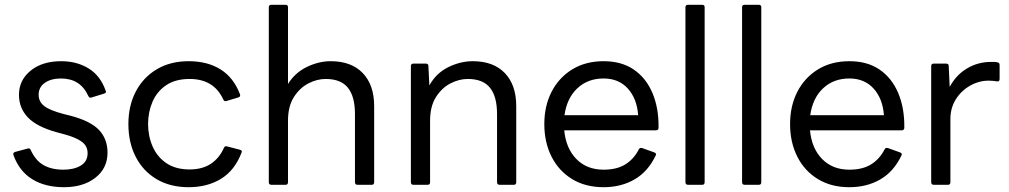

<svg xmlns="http://www.w3.org/2000/svg" viewBox="-20 -770 4205 800"><path d="M247 10Q168 10 114 -23.5Q60 -57 36 -124Q33 -134 43 -137L95 -151Q105 -154 108 -145Q128 -101 161.5 -82Q195 -63 244 -63Q288 -63 316.5 -80Q345 -97 345 -132Q345 -161 321.5 -179Q298 -197 246 -211L216 -219Q133 -242 96 -281Q59 -320 59 -375Q59 -436 107.5 -475.5Q156 -515 235 -515Q300 -515 349 -485Q398 -455 420 -393Q425 -384 414 -380L362 -364Q353 -360 348 -370Q315 -443 234 -443Q193 -443 167 -425Q141 -407 141 -375Q141 -346 164.5 -328Q188 -310 245 -295L273 -288Q357 -266 392.5 -228.5Q428 -191 428 -134Q428 -69 377.5 -29.5Q327 10 247 10Z M766 10Q689 10 632.5 -23.5Q576 -57 545.5 -116.5Q515 -176 515 -253Q515 -330 546 -389Q577 -448 633.5 -481.5Q690 -515 766 -515Q845 -515 899.5 -480.5Q954 -446 980 -377Q983 -367 973 -364L923 -349Q915 -346 910 -356Q871 -441 770 -441Q711 -441 672.5 -415Q634 -389 615.5 -346Q597 -303 597 -253Q597 -203 616 -159.5Q635 -116 673.5 -90Q712 -64 770 -64Q823 -64 858.5 -87.5Q894 -111 913 -154Q917 -163 926 -160L980 -146Q991 -143 986 -133Q958 -60 901 -25Q844 10 766 10Z M1111 0Q1100 0 1100 -11V-740Q1100 -750 1111 -750H1170Q1180 -750 1180 -740V-420Q1209 -467 1258.5 -491Q1308 -515 1358 -515Q1444 -515 1491.5 -465.5Q1539 -416 1539 -328V-11Q1539 0 1529 0H1470Q1459 0 1459 -11V-295Q1459 -368 1429.5 -404.5Q1400 -441 1337 -441Q1301 -441 1265 -422.5Q1229 -404 1204.5 -365.5Q1180 -327 1180 -267V-11Q1180 0 1170 0Z M1703 0Q1692 0 1692 -11V-495Q1692 -505 1703 -505H1754Q1765 -505 1765 -495L1769 -414Q1797 -465 1847.5 -490Q1898 -515 1950 -515Q2036 -515 2083.5 -465.5Q2131 -416 2131 -328V-11Q2131 0 2121 0H2062Q2051 0 2051 -11V-295Q2051 -368 2021.5 -404.5Q1992 -441 1929 -441Q1893 -441 1857 -422.5Q1821 -404 1796.5 -365.5Q1772 -327 1772 -267V-11Q1772 0 1762 0Z M2495 10Q2419 10 2363.5 -24Q2308 -58 2278 -117.5Q2248 -177 2248 -253Q2248 -329 2278.5 -388Q2309 -447 2364.5 -481Q2420 -515 2495 -515Q2570 -515 2621 -480Q2672 -445 2698.5 -382.5Q2725 -320 2724 -238Q2724 -227 2713 -227H2331Q2338 -152 2381.5 -107.5Q2425 -63 2495 -63Q2550 -63 2585.5 -85Q2621 -107 2642 -148Q2646 -156 2656 -153L2706 -135Q2717 -131 2712 -122Q2680 -55 2624 -22.5Q2568 10 2495 10ZM2495 -443Q2429 -443 2385.5 -402Q2342 -361 2332 -290H2639Q2634 -359 2596 -401Q2558 -443 2495 -443Z M2847 0Q2836 0 2836 -11V-740Q2836 -750 2847 -750H2906Q2916 -750 2916 -740V-11Q2916 0 2906 0Z M3083 0Q3072 0 3072 -11V-740Q3072 -750 3083 -750H3142Q3152 -750 3152 -740V-11Q3152 0 3142 0Z M3519 10Q3443 10 3387.5 -24Q3332 -58 3302 -117.5Q3272 -177 3272 -253Q3272 -329 3302.5 -388Q3333 -447 3388.5 -481Q3444 -515 3519 -515Q3594 -515 3645 -480Q3696 -445 3722.5 -382.5Q3749 -320 3748 -238Q3748 -227 3737 -227H3355Q3362 -152 3405.5 -107.5Q3449 -63 3519 -63Q3574 -63 3609.5 -85Q3645 -107 3666 -148Q3670 -156 3680 -153L3730 -135Q3741 -131 3736 -122Q3704 -55 3648 -22.5Q3592 10 3519 10ZM3519 -443Q3453 -443 3409.5 -402Q3366 -361 3356 -290H3663Q3658 -359 3620 -401Q3582 -443 3519 -443Z M3871 0Q3860 0 3860 -11V-495Q3860 -505 3871 -505H3922Q3933 -505 3933 -495L3937 -408Q3964 -458 4009.5 -485Q4055 -512 4109 -512Q4118 -512 4124.5 -512Q4131 -512 4136 -510Q4145 -509 4145 -499V-441Q4145 -429 4134 -431Q4127 -432 4119 -433Q4111 -434 4100 -434Q4059 -434 4022 -413Q3985 -392 3962.5 -356Q3940 -320 3940 -274V-11Q3940 0 3930 0Z"/></svg>

Font: LINE Seed Sans
Style: Regular
Weight: 400
Designer: LINE VX Design & Dalton Maag Ltd & Sandoll Inc
Foundry: Dalton Maag Ltd
Version: Version 1.003